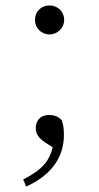

<svg xmlns="http://www.w3.org/2000/svg" viewBox="-20 -511 363 703"><path d="M76 172C160 134 214 72 214 -17C214 -39 212 -54 206 -71C192 -86 176 -90 159 -90C128 -90 111 -69 111 -42C111 -20 123 -4 146 11L188 38L177 4C168 77 135 110 65 146ZM161 -385C192 -385 215 -410 215 -438C215 -468 192 -491 161 -491C130 -491 108 -468 108 -438C108 -410 130 -385 161 -385Z"/></svg>

Font: Source Han Serif CN VF
Style: Regular
Weight: 250
Designer: Ryoko NISHIZUKA 西塚涼子 (kana & ideographs); Frank Grießhammer (Latin, Greek & Cyrillic); Wenlong ZHANG 张文龙 (bopomofo); San
Foundry: Adobe
Version: Version 2.002;hotconv 1.1.0;makeotfexe 2.6.0